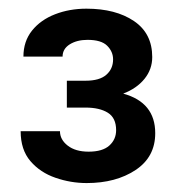

<svg xmlns="http://www.w3.org/2000/svg" viewBox="-20 -736 410 436"><path d="M131.8 -491.7V-552.7H174.3Q206.1 -552.7 221.4 -566.2Q236.8 -579.6 236.8 -601.1Q236.8 -618.7 223.4 -632.1Q210 -645.5 178.7 -645.5Q154.8 -645.5 138.4 -635.3Q122.1 -625 122.1 -607.4H33.2Q33.2 -642.1 52.7 -666.5Q72.3 -690.9 105 -703.6Q137.7 -716.3 176.3 -716.3Q242.7 -716.3 284.2 -688.2Q325.7 -660.2 325.7 -606.4Q325.7 -578.6 308.1 -556.9Q290.5 -535.2 259.8 -523.4Q332.5 -503.4 332.5 -433.6Q332.5 -379.4 287.8 -349.9Q243.2 -320.3 176.8 -320.3Q140.6 -320.3 106 -332.3Q71.3 -344.2 49.1 -370.1Q26.9 -396 26.9 -438H116.2Q116.2 -418.9 133.8 -405.3Q151.4 -391.6 181.2 -391.6Q212.9 -391.6 228.3 -405.5Q243.7 -419.4 243.7 -440.4Q243.7 -468.3 224.9 -480Q206.1 -491.7 174.3 -491.7Z"/></svg>

Font: Vazirmatn FD Medium
Style: Regular
Weight: 500
Designer: Saber Rastikerdar
Foundry: Saber Rastikerdar
Version: Version 33.003